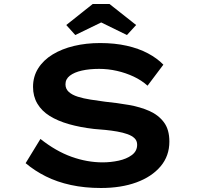

<svg xmlns="http://www.w3.org/2000/svg" viewBox="-20 -929 984 959"><path d="M484 10Q403 10 334 -5Q265 -20 209 -48Q153 -76 108 -114L182 -235Q259 -174 337 -146Q415 -118 493 -118Q533 -118 572.5 -126.5Q612 -135 638.5 -154.5Q665 -174 665 -206Q665 -226 652 -238.5Q639 -251 616.5 -259Q594 -267 565.5 -272Q537 -277 507 -280Q477 -283 449 -285Q380 -293 324 -309Q268 -325 228 -350Q188 -375 166.5 -411.5Q145 -448 145 -495Q145 -547 171 -588Q197 -629 243 -657Q289 -685 349.5 -699.5Q410 -714 480 -714Q553 -714 613 -700.5Q673 -687 719 -662.5Q765 -638 796 -606L717 -501Q687 -528 647.5 -546.5Q608 -565 564 -575Q520 -585 475 -585Q427 -585 389 -576.5Q351 -568 329 -551Q307 -534 307 -508Q307 -485 323.5 -470Q340 -455 368.5 -446Q397 -437 432.5 -431.5Q468 -426 505 -421Q565 -415 622.5 -405Q680 -395 725.5 -375Q771 -355 798.5 -318.5Q826 -282 826 -222Q826 -150 782 -98Q738 -46 661.5 -18Q585 10 484 10ZM356 -754 311 -804 443 -909H527L660 -804L614 -754L471 -824H500Z"/></svg>

Font: Lexend Zetta SemiBold
Style: Regular
Weight: 600
Designer: Bonnie Shaver-Troup, Thomas Jockin
Foundry: Lexend
Version: Version 1.007